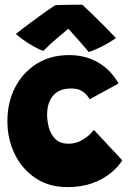

<svg xmlns="http://www.w3.org/2000/svg" viewBox="-20 -779 553 805"><path d="M492.5 -107Q476.5 -80 445 -54Q413.5 -28 367.8 -11.2Q322 5.5 262.5 5.5Q185.5 5.5 129 -32.2Q72.5 -70 41.8 -133Q11 -196 11 -271Q11 -349 43 -411.8Q75 -474.5 133.2 -511.2Q191.5 -548 269.5 -548Q339.5 -548 392.5 -516.5Q445.5 -485 477 -429L355.5 -362.5Q353.5 -367 345.5 -378Q337.5 -389 321.2 -398.5Q305 -408 278 -408Q228.5 -408 203 -378.5Q177.5 -349 177.5 -297.5Q177.5 -271 185.2 -243Q193 -215 212.5 -195.8Q232 -176.5 267 -176.5Q296 -176.5 318.8 -188.8Q341.5 -201 355.8 -215Q370 -229 373.5 -234.5ZM325.5 -759Q344.5 -741 370.5 -716Q396.5 -691 422 -665.2Q447.5 -639.5 466 -619.5Q438 -599.5 407 -584Q376 -568.5 352 -561Q329.5 -588 304 -616.5Q278.5 -645 266.5 -658.5Q249.5 -645 218.2 -618Q187 -591 161.5 -565.5Q146 -570.5 124.8 -582.2Q103.5 -594 82.2 -608.8Q61 -623.5 46.5 -636.5Q76.5 -660.5 109.8 -685.2Q143 -710 171 -729.8Q199 -749.5 213 -757.5Q222.5 -758 245 -758.5Q267.5 -759 290.8 -759.2Q314 -759.5 325.5 -759Z"/></svg>

Font: Grandstander ExtraBold
Style: Regular
Weight: 800
Designer: Tyler Finck
Foundry: Etcetera Type Co
Version: Version 1.200; ttfautohint (v1.8.3)